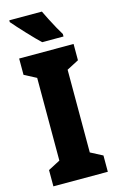

<svg xmlns="http://www.w3.org/2000/svg" viewBox="-138 -982 631 1036"><g transform="rotate(-15 177.0 -463.5)"><path d="M329 0H25V-91L92 -126V-588L25 -623V-714H329V-623L262 -588V-126L329 -91ZM209 -927Q218 -908 233 -878.5Q248 -849 263 -822Q278 -795 287 -781V-767H168Q156 -778 136.5 -798Q117 -818 95.5 -841Q74 -864 55.5 -884.5Q37 -905 27 -917V-927Z"/></g></svg>

Font: Noto Sans Tamil ExtraCondensed Black
Style: Regular
Weight: 900
Width: 2
Designer: Jelle Bosma - Monotype Design Team
Foundry: Monotype Imaging Inc.
Version: Version 2.004; ttfautohint (v1.8.4.7-5d5b)